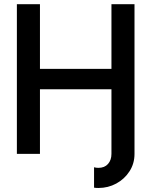

<svg xmlns="http://www.w3.org/2000/svg" viewBox="-20 -743 731 927"><path d="M629.4 0Q629.4 46.9 605.2 84.2Q581.1 121.6 541.5 143.1Q502 164.6 455.1 164.6Q443.8 164.6 434.1 163.1V64.5Q443.4 67.4 455.1 67.4Q484.9 67.4 501.5 48.6Q518.1 29.8 518.1 0V-312H172.9V0H61.5V-722.7H172.9V-410.6H518.1V-722.7H629.4Z"/></svg>

Font: Giphurs Medium
Style: Regular
Weight: 500
Version: Version 0.920; ttfautohint (v1.8.4.7-5d5b)